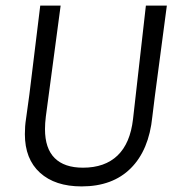

<svg xmlns="http://www.w3.org/2000/svg" viewBox="-20 -660 637 687"><path d="M534 -315 525 -242Q513 -123 448 -58Q383 7 272 7Q177 7 123 -42Q69 -91 69 -180Q69 -209 73 -234L85 -321L124 -640H197L144 -243Q141 -219 141 -198Q141 -129 175.5 -94.5Q210 -60 277 -60Q355 -60 400.5 -103.5Q446 -147 456 -234L502 -640H577Z"/></svg>

Font: Alegreya Sans SC
Style: Italic
Weight: 400
Italic angle: -7°
Designer: Juan Pablo del Peral
Foundry: Huerta Tipografica
Version: Version 2.008; ttfautohint (v1.6)